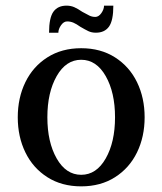

<svg xmlns="http://www.w3.org/2000/svg" viewBox="-20 -651 576 681"><path d="M43 -235Q43 -304 70 -359.5Q97 -415 148 -447.5Q199 -480 268 -480Q337 -480 388 -447.5Q439 -415 466 -359.5Q493 -304 493 -235Q493 -166 466 -110.5Q439 -55 388 -22.5Q337 10 268 10Q199 10 148 -22.5Q97 -55 70 -110.5Q43 -166 43 -235ZM388 -235Q388 -323 355 -381Q322 -439 268 -439Q214 -439 181 -381Q148 -323 148 -235Q148 -147 181 -89Q214 -31 268 -31Q322 -31 355 -89Q388 -147 388 -235ZM216 -631Q231 -631 243.5 -625.5Q256 -620 272 -609Q288 -600 297.5 -595.5Q307 -591 318 -591Q330 -591 339.5 -604.5Q349 -618 349 -631H382Q382 -578 366.5 -556.5Q351 -535 320 -535Q305 -535 293.5 -540.5Q282 -546 265 -556Q251 -566 240.5 -570.5Q230 -575 218 -575Q206 -575 196.5 -561.5Q187 -548 187 -535H154Q154 -588 169.5 -609.5Q185 -631 216 -631Z"/></svg>

Font: El Messiri Medium
Style: Regular
Weight: 500
Designer: Mohamed Gaber
Foundry: Kief Type Foundry
Version: Version 2.007